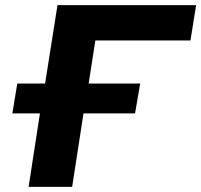

<svg xmlns="http://www.w3.org/2000/svg" viewBox="-20 -725 781 745"><path d="M91 0 135 -285H28L47 -401H155L203 -705H741L719 -568H350L324 -401H524L504 -285H304L260 0Z"/></svg>

Font: Nunito Sans 10pt SemiExpanded ExtraBold
Style: Italic
Weight: 800
Width: 6
Italic angle: -9°
Designer: Vernon Adams
Foundry: Vernon Adams
Version: Version 3.101;gftools[0.9.27]